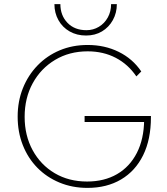

<svg xmlns="http://www.w3.org/2000/svg" viewBox="-20 -906 814 935"><path d="M406 9Q332 9 269.5 -17Q207 -43 161.5 -89.5Q116 -136 91 -199.5Q66 -263 66 -338Q66 -413 91.5 -476.5Q117 -540 163 -587.5Q209 -635 271 -661Q333 -687 407 -687Q490 -687 558 -653.5Q626 -620 668 -558L644 -534Q604 -593 543.5 -624.5Q483 -656 407 -656Q318 -656 248.5 -614.5Q179 -573 139.5 -501Q100 -429 100 -337Q100 -246 139 -174.5Q178 -103 246.5 -62.5Q315 -22 404 -22Q488 -22 550 -58Q612 -94 646.5 -161.5Q681 -229 682 -322L694 -312H392V-341H715V-335Q715 -227 677 -150Q639 -73 569.5 -32Q500 9 406 9ZM549 -886Q549 -843 529.5 -808Q510 -773 476.5 -753Q443 -733 399 -733Q354 -733 319 -753Q284 -773 264.5 -808Q245 -843 245 -886H274Q274 -831 308.5 -795Q343 -759 401 -759Q434 -759 461.5 -775.5Q489 -792 505 -821Q521 -850 521 -886Z"/></svg>

Font: Outfit Thin Thin
Style: Regular
Weight: 250
Version: Version 1.100;gftools[0.9.27]